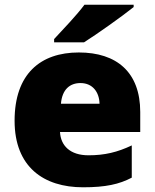

<svg xmlns="http://www.w3.org/2000/svg" viewBox="-20 -786 658 816"><path d="M548 -756V-766H339C306 -721 244 -657 210 -620V-606H337C391 -640 501 -718 548 -756ZM315 -563C152 -563 42 -472 42 -273C42 -76 166 10 333 10C429 10 487 -3 540 -31V-168C479 -139 425 -126 356 -126C278 -126 238 -167 235 -225H576V-310C576 -479 476 -563 315 -563ZM322 -433C374 -433 402 -394 403 -345H239C244 -406 277 -433 322 -433Z"/></svg>

Font: Noto Sans Sinhala UI Black
Style: Regular
Weight: 900
Designer: Jelle Bosma - Monotype Design Team
Foundry: Monotype Imaging Inc.
Version: Version 2.006